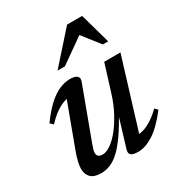

<svg xmlns="http://www.w3.org/2000/svg" viewBox="-165 -786 842 906"><g transform="rotate(-30 256.0 -333.0)"><path d="M282 -25 337 -206.5 343 -204Q308 -140 278.8 -98Q249.5 -56 223.8 -32.2Q198 -8.5 173.8 1.2Q149.5 11 124.5 11Q85 11 67.8 -6.8Q50.5 -24.5 50.5 -54Q50.5 -70.5 55.5 -92Q60.5 -113.5 70.5 -140.5L167 -400.5L183.5 -376Q164.5 -377.5 142 -369.8Q119.5 -362 95 -344.8Q70.5 -327.5 45 -300L29 -315Q65 -365 97.2 -394Q129.5 -423 159.2 -435.5Q189 -448 216.5 -448Q243.5 -448 254.8 -438.2Q266 -428.5 258.5 -408.5L154 -126.5Q149 -113 146.5 -103.5Q144 -94 144 -86.5Q144 -74.5 151.5 -68.2Q159 -62 174.5 -62Q194 -62 218.2 -78.8Q242.5 -95.5 267.2 -126.2Q292 -157 314.2 -198.5Q336.5 -240 352 -289.5L398 -437.5H486.5L364.5 -40L358 -60Q375.5 -58.5 397 -65.5Q418.5 -72.5 442.8 -88.2Q467 -104 492 -128.5L506.5 -113.5Q453 -44.5 408.5 -16.8Q364 11 327 11Q297.5 11 287.2 2.2Q277 -6.5 282 -25ZM186.5 -511.5 334 -677H416L462.5 -511.5H433.5L351 -616.5H375.5L226.5 -511.5Z"/></g></svg>

Font: Newsreader 24pt Medium
Style: Italic
Weight: 500
Italic angle: -17°
Designer: Hugues Gentile
Foundry: Production Type
Version: Version 1.003